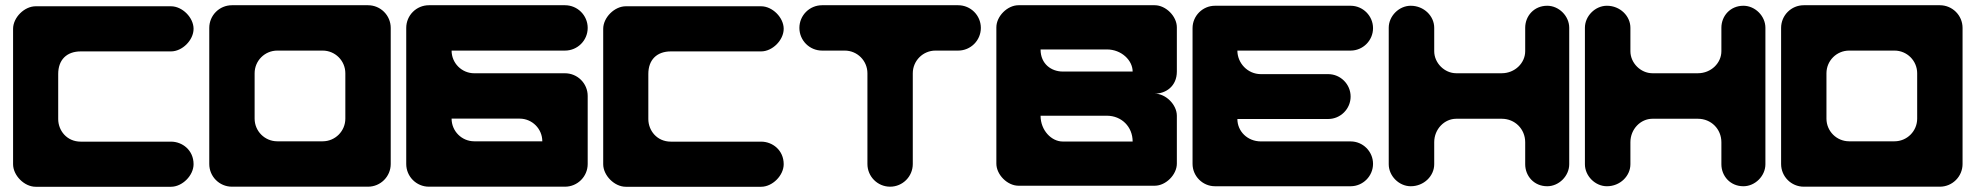

<svg xmlns="http://www.w3.org/2000/svg" viewBox="-20 -714 7552 734"><path d="M116.2 -690C73.1 -690 30 -646.9 30 -603.8V-86.2C30 -43.1 73.1 0 116.2 0H633.8C676.9 0 720 -43.1 720 -86.2C720 -140.2 676.9 -172.5 633.8 -172.5H288.8C234.8 -172.5 202.5 -215.6 202.5 -258.8V-431.2C202.5 -485.2 234.8 -517.5 288.8 -517.5H633.8C676.9 -517.5 720 -560.6 720 -603.8C720 -646.9 676.9 -690 633.8 -690Z M866.7 -0.3H1386.9C1434.8 -0.3 1473.7 -39.2 1473.7 -87V-607.3C1473.7 -655.2 1434.8 -694 1386.9 -694H866.7C818.8 -694 780 -655.2 780 -607.3V-87C780 -39.2 818.8 -0.3 866.7 -0.3ZM1300.2 -260.5C1300.2 -212.6 1261.4 -173.8 1213.5 -173.8H1040.1C992.2 -173.8 953.4 -212.6 953.4 -260.5V-433.9C953.4 -481.8 992.2 -520.6 1040.1 -520.6H1213.5C1261.4 -520.6 1300.2 -481.8 1300.2 -433.9Z M1533 -607.3V-87C1533 -39.2 1571.8 -0.3 1619.7 -0.3H2139.9C2187.8 -0.3 2226.7 -39.2 2226.7 -87V-347.2C2226.7 -395.1 2187.8 -433.9 2139.9 -433.9H1793.1C1745.2 -433.9 1706.4 -472.7 1706.4 -520.6H1793.1H2139.9C2187.8 -520.6 2226.7 -559.4 2226.7 -607.3C2226.7 -655.2 2187.8 -694 2139.9 -694H1619.7C1571.8 -694 1533 -655.2 1533 -607.3ZM1793.1 -173.8C1745.2 -173.8 1706.4 -212.6 1706.4 -260.5H1966.5C2014.4 -260.5 2053.2 -221.6 2053.2 -173.8Z M2372.2 -690C2329.1 -690 2286 -646.9 2286 -603.8V-86.2C2286 -43.1 2329.1 0 2372.2 0H2889.8C2932.9 0 2976 -43.1 2976 -86.2C2976 -140.2 2932.9 -172.5 2889.8 -172.5H2544.8C2490.8 -172.5 2458.5 -215.6 2458.5 -258.8V-431.2C2458.5 -485.2 2490.8 -517.5 2544.8 -517.5H2889.8C2932.9 -517.5 2976 -560.6 2976 -603.8C2976 -646.9 2932.9 -690 2889.8 -690Z M3122.7 -694C3074.8 -694 3036 -655.2 3036 -607.3C3036 -559.4 3074.8 -520.6 3122.7 -520.6H3209.4C3257.3 -520.6 3296.1 -481.8 3296.1 -433.9V-87C3296.1 -39.2 3334.9 -0.3 3382.8 -0.3C3430.7 -0.3 3469.5 -39.2 3469.5 -87V-433.9C3469.5 -481.8 3508.4 -520.6 3556.2 -520.6H3642.9C3690.8 -520.6 3729.7 -559.4 3729.7 -607.3C3729.7 -655.2 3690.8 -694 3642.9 -694Z M4042.5 -440.5C4000.2 -440.5 3958 -468.7 3958 -525H4211.4C4267.8 -525 4310 -482.8 4310 -440.5ZM4042.5 -173C4000.2 -173 3958 -215.2 3958 -271.6H4211.4C4267.8 -271.6 4310 -229.3 4310 -173ZM3873.5 -694C3831.2 -694 3789 -651.8 3789 -609.5V-88.5C3789 -46.2 3831.2 -4 3873.5 -4H4394.5C4436.8 -4 4479 -46.2 4479 -88.5V-271.6C4479 -313.8 4436.8 -356 4394.5 -356C4436.8 -356 4479 -384.2 4479 -440.5V-609.5C4479 -651.8 4436.8 -694 4394.5 -694Z M4624.7 -692C4577.6 -692 4539 -653.4 4539 -606.3V-87.7C4539 -40.6 4577.6 -2 4624.7 -2H5143.3C5190.4 -2 5229 -40.6 5229 -87.7C5229 -134.9 5190.4 -173.4 5143.3 -173.4H4800.4C4749 -173.4 4710.4 -212 4710.4 -259.1H5057.6C5104.7 -259.1 5143.3 -297.7 5143.3 -344.9C5143.3 -392 5104.7 -430.6 5057.6 -430.6H4800.4C4749 -430.6 4710.4 -473.4 4710.4 -520.6H4800.4H5143.3C5190.4 -520.6 5229 -559.1 5229 -606.3C5229 -653.4 5190.4 -692 5143.3 -692Z M5462.9 -607.9C5462.9 -652.7 5423.6 -692 5373.1 -692C5328.3 -692 5289 -652.7 5289 -607.9V-86.1C5289 -41.3 5328.3 -2 5373.1 -2C5423.6 -2 5462.9 -41.3 5462.9 -86.1V-170.3C5462.9 -220.8 5502.2 -260 5547 -260H5721C5771.4 -260 5810.7 -220.8 5810.7 -170.3V-86.1C5810.7 -41.3 5844.4 -2 5894.9 -2C5939.7 -2 5979 -41.3 5979 -86.1V-607.9C5979 -652.7 5939.7 -692 5894.9 -692C5844.4 -692 5810.7 -652.7 5810.7 -607.9V-518.1C5810.7 -473.2 5771.4 -434 5721 -434H5547C5502.2 -434 5462.9 -473.2 5462.9 -518.1Z M6212.9 -607.9C6212.9 -652.7 6173.6 -692 6123.1 -692C6078.3 -692 6039 -652.7 6039 -607.9V-86.1C6039 -41.3 6078.3 -2 6123.1 -2C6173.6 -2 6212.9 -41.3 6212.9 -86.1V-170.3C6212.9 -220.8 6252.2 -260 6297 -260H6471C6521.4 -260 6560.7 -220.8 6560.7 -170.3V-86.1C6560.7 -41.3 6594.4 -2 6644.9 -2C6689.7 -2 6729 -41.3 6729 -86.1V-607.9C6729 -652.7 6689.7 -692 6644.9 -692C6594.4 -692 6560.7 -652.7 6560.7 -607.9V-518.1C6560.7 -473.2 6521.4 -434 6471 -434H6297C6252.2 -434 6212.9 -473.2 6212.9 -518.1Z M6875.7 -0.3H7395.9C7443.8 -0.3 7482.7 -39.2 7482.7 -87V-607.3C7482.7 -655.2 7443.8 -694 7395.9 -694H6875.7C6827.8 -694 6789 -655.2 6789 -607.3V-87C6789 -39.2 6827.8 -0.3 6875.7 -0.3ZM7309.2 -260.5C7309.2 -212.6 7270.4 -173.8 7222.5 -173.8H7049.1C7001.2 -173.8 6962.4 -212.6 6962.4 -260.5V-433.9C6962.4 -481.8 7001.2 -520.6 7049.1 -520.6H7222.5C7270.4 -520.6 7309.2 -481.8 7309.2 -433.9Z"/></svg>

Font: OpenLukyanov
Style: Regular
Weight: 400
Designer: Michail Lukyanov
Foundry: book-let.ru
Version: Version 2.1